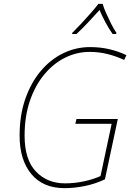

<svg xmlns="http://www.w3.org/2000/svg" viewBox="-20 -969 695 999"><path d="M316 10Q204 10 143 -63.5Q82 -137 82 -263Q82 -369 111.5 -454Q141 -539 192 -599.5Q243 -660 309 -692Q375 -724 448 -724Q502 -724 549 -713Q596 -702 638 -682L626 -657Q586 -676 540.5 -687.5Q495 -699 447 -699Q379 -699 318 -668.5Q257 -638 209.5 -580.5Q162 -523 135 -442.5Q108 -362 108 -263Q108 -138 167 -76.5Q226 -15 318 -15Q368 -15 417 -25.5Q466 -36 503 -53L561 -325H372L378 -350H593L526 -36Q478 -13 423 -1.5Q368 10 316 10ZM355 -792 356 -798Q376 -818 402 -845.5Q428 -873 452 -900.5Q476 -928 492 -949H514Q520 -928 532 -901Q544 -874 558 -846Q572 -818 586 -798L584 -792H566Q546 -820 528 -854Q510 -888 498 -917Q472 -888 440 -854Q408 -820 378 -792Z"/></svg>

Font: Noto Sans Disp Thin
Style: Italic
Weight: 100
Italic angle: -12°
Designer: Monotype Design Team
Foundry: Monotype Imaging Inc.
Version: Version 2.000;GOOG;noto-source:20170915:90ef993387c0